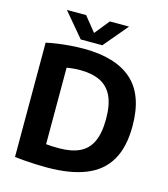

<svg xmlns="http://www.w3.org/2000/svg" viewBox="-135 -1054 1021 1167"><g transform="rotate(15 375.0 -471.0)"><path d="M269.5 7.5Q238.5 7.5 204.5 6.2Q170.5 5 135.5 2.5Q100.5 0 66.5 -4.5V-723.5Q101 -731 140.2 -736.5Q179.5 -742 220.5 -745Q261.5 -748 301 -748Q502.5 -748 605.2 -656.2Q708 -564.5 708 -370Q708 -237.5 659.5 -154.2Q611 -71 513.5 -31.8Q416 7.5 269.5 7.5ZM311.5 -124.5Q388.5 -124.5 439.8 -148.8Q491 -173 516.2 -227.2Q541.5 -281.5 541.5 -370.5Q541.5 -459 515.8 -513.2Q490 -567.5 439 -592.2Q388 -617 312.5 -617Q293.5 -617 271 -615Q248.5 -613 229 -609.5V-128Q249.5 -126 269.8 -125.2Q290 -124.5 311.5 -124.5ZM267.5 -797.5 140 -949H261L348 -841H323L410 -949H531L403.5 -797.5Z"/></g></svg>

Font: Encode Sans Condensed Thin
Style: Bold
Weight: 700
Version: Version 3.002